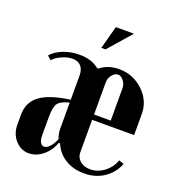

<svg xmlns="http://www.w3.org/2000/svg" viewBox="-127 -786 824 898"><g transform="rotate(20 285.0 -337.0)"><path d="M287.1 -569.8H266.1L296.9 -684.1H387.2ZM214.8 -293V-413.1Q214.8 -443.4 200 -459.7Q185.1 -476.1 158.2 -476.1Q133.3 -476.1 105.2 -463.6Q77.1 -451.2 63 -434.1L43.9 -451.2Q64.5 -475.1 101.6 -490Q138.7 -504.9 181.2 -504.9Q243.2 -504.9 279.8 -474.1H287.1Q323.7 -504.9 379.9 -504.9Q449.2 -504.9 499.5 -457.3Q549.8 -409.7 549.8 -344.2V-238.8H340.8V-77.1Q340.8 -50.8 360.6 -34.4Q380.4 -18.1 411.1 -18.1Q447.8 -18.1 479.5 -42Q511.2 -65.9 524.9 -104L549.8 -95.2Q530.3 -45.9 488 -18.1Q445.8 9.8 390.1 9.8Q336.4 9.8 296.1 -14.9Q255.9 -39.6 237.8 -84H231Q216.8 -43 184.3 -16.6Q151.9 9.8 115.2 9.8Q75.2 9.8 47.6 -21.5Q20 -52.7 20 -98.1V-147.9Q20 -209.5 66.2 -244.1Q112.3 -278.8 214.8 -293ZM340.8 -425.8V-265.1H423.8V-425.8Q423.8 -445.8 411.1 -462.4Q398.4 -479 382.8 -479Q367.2 -479 354 -462.4Q340.8 -445.8 340.8 -425.8ZM171.9 -43.9Q185.5 -43.9 200.2 -59.8Q214.8 -75.7 224.1 -100.1Q214.8 -125.5 214.8 -147.9V-278.8Q171.9 -268.1 158.9 -249.5Q146 -231 146 -180.2V-90.8Q146 -69.3 153.1 -56.6Q160.2 -43.9 171.9 -43.9Z"/></g></svg>

Font: Moniqa Black Heading
Style: Regular
Weight: 900
Designer: Rajesh Rajput
Foundry: Rajesh Rajput
Version: Version 1.000